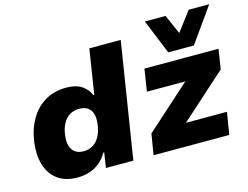

<svg xmlns="http://www.w3.org/2000/svg" viewBox="-105 -946 1457 1129"><g transform="rotate(-15 624.0 -381.0)"><path d="M239 11Q163 11 116.5 -24Q70 -59 52 -119.5Q34 -180 44 -255Q55 -334 89.5 -393Q124 -452 179.5 -484.5Q235 -517 309 -517Q366 -517 401 -494Q436 -471 452 -433H457L500 -705H691L579 0H412L426 -91H420Q401 -56 372 -33Q343 -10 309 0.5Q275 11 239 11ZM312 -129Q346 -129 370.5 -145Q395 -161 410.5 -190.5Q426 -220 431 -259Q439 -314 418.5 -345.5Q398 -377 349 -377Q316 -377 291 -361.5Q266 -346 250.5 -317Q235 -288 230 -248Q222 -193 243.5 -161Q265 -129 312 -129ZM702 0 723 -127 1036 -408 1024 -371H761L782 -506H1233L1214 -385L894 -98L907 -135H1185L1163 0ZM942 -562 856 -773H982L1034 -655L1123 -773H1248L1098 -562Z"/></g></svg>

Font: Nunito Sans 7pt Black
Style: Italic
Weight: 900
Italic angle: -9°
Version: Version 3.101;gftools[0.9.27]